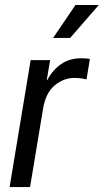

<svg xmlns="http://www.w3.org/2000/svg" viewBox="-20 -760 421 780"><path d="M19 0 104.5 -515.6H183.6L169.9 -434.6H171.9Q192.9 -474.6 227.5 -499Q262.2 -523.4 310.5 -523.4Q321.8 -523.4 331.1 -522.5Q340.3 -521.5 345.2 -520.5L331.5 -437.5Q326.7 -439 313.2 -441.2Q299.8 -443.4 281.7 -443.4Q238.8 -443.4 202.1 -413.1Q165.5 -382.8 154.8 -317.4L102.1 0ZM195.8 -606 286.6 -739.7H381.3L265.1 -606Z"/></svg>

Font: Inter Display
Style: Italic
Weight: 400
Italic angle: -9.39999°
Designer: Rasmus Andersson
Foundry: rsms
Version: Version 4.000;git-a52131595